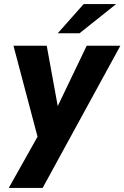

<svg xmlns="http://www.w3.org/2000/svg" viewBox="-20 -717 610 941"><path d="M23 204 164 -47 46 -493H209L263 -197L405 -493H570L189 204ZM263 -554 390 -697H549L370 -554Z"/></svg>

Font: Hanken Grotesk Black
Style: Italic
Weight: 900
Italic angle: -8°
Designer: Alfredo Marco Pradil
Foundry: Hanken Design Co.
Version: Version 3.013